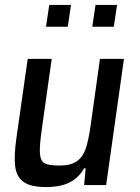

<svg xmlns="http://www.w3.org/2000/svg" viewBox="-20 -748 566 776"><path d="M36 0ZM326 -68H320Q299 -30 262 -11Q225 8 166 8Q104 8 75.5 -12.5Q47 -33 41.5 -74.5Q36 -116 46 -188L92 -510H189L149 -226Q139 -156 141.5 -126.5Q144 -97 160.5 -88Q177 -79 221 -79Q267 -79 291.5 -97Q316 -115 327 -148.5Q338 -182 347 -246L384 -510H481L409 0H320ZM166 -640 179 -728H267L254 -640ZM353 -640 366 -728H453L440 -640Z"/></svg>

Font: Assailand Medium
Style: Italic
Weight: 500
Italic angle: -8°
Designer: Hector Gatti with collaboration of the Omnibus-Type team
Foundry: Omnibus-Type
Version: Version 0.072;October 19, 2019;FontCreator 12.0.0.2547 64-bi